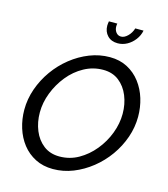

<svg xmlns="http://www.w3.org/2000/svg" viewBox="-131 -1018 984 1125"><g transform="rotate(15 360.5 -455.5)"><path d="M295 5Q235 5 188 -19Q141 -43 109 -84Q77 -125 60.5 -178Q44 -231 44 -288Q44 -353 66 -415.5Q88 -478 126.5 -532Q165 -586 216.5 -627Q268 -668 327.5 -691.5Q387 -715 450 -715Q510 -715 556.5 -690.5Q603 -666 635 -624Q667 -582 683 -529.5Q699 -477 699 -420Q699 -356 677.5 -294Q656 -232 617.5 -178Q579 -124 527.5 -83Q476 -42 417 -18.5Q358 5 295 5ZM313 -76Q375 -76 428 -106Q481 -136 521.5 -185.5Q562 -235 584.5 -294.5Q607 -354 607 -413Q607 -472 586.5 -522Q566 -572 527 -602.5Q488 -633 431 -633Q370 -633 316 -603.5Q262 -574 222 -524.5Q182 -475 159 -415.5Q136 -356 136 -296Q136 -237 156.5 -187Q177 -137 216.5 -106.5Q256 -76 313 -76ZM480 -848Q500 -848 520 -867.5Q540 -887 549 -916H599Q593 -885 573.5 -859.5Q554 -834 527.5 -819.5Q501 -805 471 -805Q432 -805 409 -829Q386 -853 386 -890Q386 -897 387 -903Q388 -909 389 -916H440Q439 -912 438.5 -908Q438 -904 438 -899Q438 -878 449.5 -863Q461 -848 480 -848Z"/></g></svg>

Font: Raleway Thin Medium
Style: Italic
Weight: 500
Italic angle: -12°
Version: Version 4.026